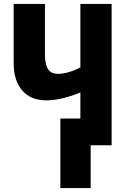

<svg xmlns="http://www.w3.org/2000/svg" viewBox="-20 -734 652 970"><path d="M544 0H438V216H285V-135H386V-267Q289 -227 214 -227Q136 -227 92.5 -276.5Q49 -326 49 -416V-714H207V-463Q207 -410 222 -385.5Q237 -361 273 -361Q322 -361 386 -393V-714H544Z"/></svg>

Font: Noto Sans Condensed ExtraBold
Style: Regular
Weight: 800
Width: 3
Designer: Monotype Design Team
Foundry: Monotype Imaging Inc.
Version: Version 2.013; ttfautohint (v1.8.4.7-5d5b)